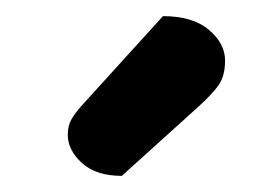

<svg xmlns="http://www.w3.org/2000/svg" viewBox="-20 -740 338 238"><path d="M182 -720Q219 -720 239 -703Q259 -686 259 -665Q259 -646 251 -634.5Q243 -623 224 -606L131 -522Q99 -522 81.5 -538Q64 -554 64 -573Q64 -584 68.5 -592Q73 -600 83 -611Z"/></svg>

Font: Baloo 2 Latin SemiBold
Style: Regular
Weight: 400
Designer: Sarang Kulkarni and Ek Type
Foundry: Ek Type
Version: Version 1.001